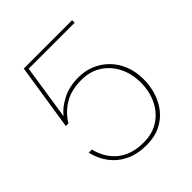

<svg xmlns="http://www.w3.org/2000/svg" viewBox="-195 -829 969 969"><g transform="rotate(-45 289.5 -344.0)"><path d="M295 12Q230 12 182 -11.5Q134 -35 103.5 -76Q73 -117 62 -168H84Q102 -94 155 -51Q208 -8 295 -8Q358 -8 403.5 -38Q449 -68 473.5 -119Q498 -170 498 -233Q498 -295 473 -345Q448 -395 402.5 -424.5Q357 -454 294 -454Q221 -454 171.5 -423.5Q122 -393 94 -345H75L130 -700H475V-682H147L102 -388Q128 -422 177.5 -448Q227 -474 294 -474Q340 -474 380.5 -457.5Q421 -441 452.5 -409.5Q484 -378 502 -333.5Q520 -289 520 -233Q520 -188 506.5 -144Q493 -100 465.5 -65Q438 -30 395.5 -9Q353 12 295 12Z"/></g></svg>

Font: DM Sans 11pt Thin
Style: Regular
Weight: 250
Version: Version 4.004;gftools[0.9.30]